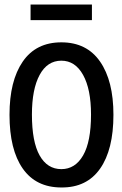

<svg xmlns="http://www.w3.org/2000/svg" viewBox="-20 -817 540 848"><path d="M251 11Q139 11 80.5 -72.5Q22 -156 22 -310Q22 -460 80.5 -545Q139 -630 251 -630Q363 -630 422 -545Q481 -460 481 -310Q481 -156 422 -72Q363 12 251 11ZM251 -70Q312 -70 347 -130.5Q382 -191 382 -311Q382 -423 347 -486Q312 -549 251 -549Q189 -549 155 -486Q121 -423 121 -311Q121 -191 155 -130.5Q189 -70 251 -70ZM115 -728V-797H386V-728Z"/></svg>

Font: Inconsolata SemiBold
Style: Regular
Weight: 600
Monospace: yes
Designer: Raph Levien, Cyreal, Brenton Simpson
Foundry: Raph Levien, Cyreal, Google
Version: Version 3.100; ttfautohint (v1.8.4.7-5d5b)